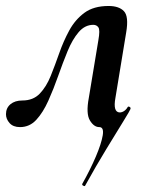

<svg xmlns="http://www.w3.org/2000/svg" viewBox="-34 -416 502 642"><path d="M250 206Q249 207 244.5 205Q240 203 241 199Q268 151 286.5 107.5Q305 64 309.5 36.5Q314 9 298 9Q280 9 266.5 -13.5Q253 -36 263 -89L295 -282Q301 -316 295 -324.5Q289 -333 278 -333Q250 -333 229 -308.5Q208 -284 192 -245Q176 -206 160.5 -162Q145 -118 127.5 -79Q110 -40 87.5 -15.5Q65 9 33 9Q10 9 -2 -4.5Q-14 -18 -14 -34Q-14 -55 1 -67.5Q16 -80 41 -80Q77 -80 99 -103Q121 -126 135.5 -162Q150 -198 164 -238Q178 -278 197.5 -314Q217 -350 248 -373Q279 -396 329 -396Q364 -396 380.5 -378.5Q397 -361 388 -308L352 -89Q343 -40 367 -40Q370 -40 374.5 -41.5Q379 -43 384 -47Q389 -51 393 -58Q395 -61 399.5 -58.5Q404 -56 402 -51Q401 -47 378.5 -10.5Q356 26 321.5 82.5Q287 139 250 206Z"/></svg>

Font: Cormorant Infant Light
Style: Italic
Weight: 300
Italic angle: -10°
Designer: Christian Thalmann (Catharsis Fonts)
Foundry: Catharsis Fonts
Version: Version 4.001